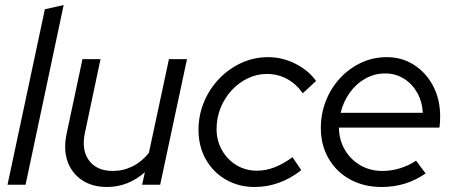

<svg xmlns="http://www.w3.org/2000/svg" viewBox="-20 -737 1814 766"><path d="M10 0 159 -700 234 -717 82 0Z M407 9Q348 9 307 -18.5Q266 -46 249.5 -93Q233 -140 245 -200L309 -501H381L319 -208Q304 -139 335 -97Q366 -55 430 -55Q472 -55 509 -73.5Q546 -92 574 -127L654 -501H726L619 0H547L558 -50Q491 9 407 9Z M996 9Q932 9 881 -20.5Q830 -50 801 -101.5Q772 -153 772 -219Q772 -278 794 -330.5Q816 -383 854.5 -423Q893 -463 943 -486Q993 -509 1050 -509Q1106 -509 1158 -483Q1210 -457 1241 -414L1188 -365Q1161 -403 1124.5 -422.5Q1088 -442 1045 -442Q1005 -442 968.5 -424.5Q932 -407 904 -376.5Q876 -346 860 -306.5Q844 -267 844 -222Q844 -176 865.5 -138Q887 -100 923.5 -78Q960 -56 1005 -56Q1041 -56 1076.5 -70Q1112 -84 1147 -110L1182 -58Q1096 9 996 9Z M1502 9Q1432 9 1377 -21Q1322 -51 1291 -104.5Q1260 -158 1260 -226Q1260 -284 1280.5 -335.5Q1301 -387 1337.5 -426Q1374 -465 1421.5 -487Q1469 -509 1523 -509Q1584 -509 1632 -478Q1680 -447 1708 -394Q1736 -341 1736 -273Q1736 -263 1735.5 -251.5Q1735 -240 1733 -228H1332Q1333 -178 1356 -139Q1379 -100 1418 -77.5Q1457 -55 1505 -55Q1542 -55 1577 -66Q1612 -77 1640 -96L1678 -45Q1637 -17 1594 -4Q1551 9 1502 9ZM1339 -287H1667Q1664 -333 1644 -368Q1624 -403 1591 -423.5Q1558 -444 1516 -444Q1474 -444 1437.5 -423.5Q1401 -403 1375.5 -367.5Q1350 -332 1339 -287Z"/></svg>

Font: Red Hat Display VF
Style: Italic
Weight: 300
Italic angle: -12°
Designer: Pentagram, MCKL
Foundry: Pentagram, MCKL
Version: Version 1.023